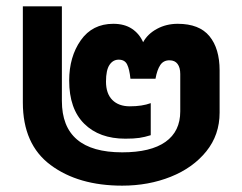

<svg xmlns="http://www.w3.org/2000/svg" viewBox="-20 -570 764 605"><path d="M52 -247V-550H175V-252Q175 -90 365 -90Q455 -90 501.5 -123Q548 -156 548 -219V-337Q548 -357 539.5 -368.5Q531 -380 514 -380Q495 -380 485 -365Q475 -350 470 -322H391Q388 -352 380.5 -367Q373 -382 354 -382Q336 -382 325 -365.5Q314 -349 314 -313Q314 -275 334 -255Q354 -235 389 -235Q428 -235 455 -245V-144Q436 -138 419 -135.5Q402 -133 375 -133Q293 -133 245.5 -180Q198 -227 198 -316Q198 -391 234.5 -443Q271 -495 337 -495Q372 -495 395.5 -479.5Q419 -464 431 -437Q445 -463 474.5 -479Q504 -495 540 -495Q608 -495 640 -456Q672 -417 672 -348V-215Q672 -145 630 -93Q588 -41 518 -13Q448 15 365 15Q227 15 139.5 -50Q52 -115 52 -247Z"/></svg>

Font: Prompt SemiBold
Style: Regular
Weight: 600
Designer: Katatrad Team
Foundry: CadsonDemak
Version: Version 1.000